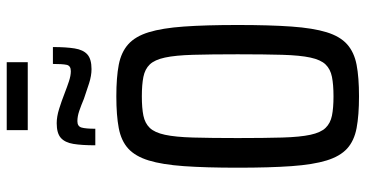

<svg xmlns="http://www.w3.org/2000/svg" viewBox="-272 -782 1062 557"><g transform="rotate(-90 258.5 -503.0)"><path d="M258 8Q203 8 166 1Q129 -6 106.5 -26.5Q84 -47 72 -86Q60 -125 55.5 -188Q51 -251 51 -344Q51 -437 55.5 -500Q60 -563 72 -602Q84 -641 106.5 -661.5Q129 -682 166 -689Q203 -696 258 -696Q313 -696 349.5 -689Q386 -682 409 -661.5Q432 -641 444 -602Q456 -563 460.5 -500Q465 -437 465 -344Q465 -251 460.5 -188Q456 -125 444 -86Q432 -47 409 -26.5Q386 -6 349.5 1Q313 8 258 8ZM258 -66Q292 -66 314.5 -70.5Q337 -75 350.5 -89Q364 -103 370.5 -133Q377 -163 378.5 -214.5Q380 -266 380 -344Q380 -422 378.5 -473.5Q377 -525 370.5 -555Q364 -585 350.5 -599Q337 -613 314.5 -617.5Q292 -622 258 -622Q224 -622 202 -617.5Q180 -613 166.5 -599Q153 -585 146.5 -555Q140 -525 138.5 -473.5Q137 -422 137 -344Q137 -266 138.5 -214.5Q140 -163 146.5 -133Q153 -103 166.5 -89Q180 -75 202 -70.5Q224 -66 258 -66ZM116 -757Q116 -796 120 -820.5Q124 -845 137.5 -857Q151 -869 180 -869Q199 -869 221.5 -862Q244 -855 267 -846Q285 -839 301.5 -833.5Q318 -828 331 -828Q347 -828 349.5 -840.5Q352 -853 352 -880H401Q401 -842 397 -817Q393 -792 379.5 -780Q366 -768 337 -768Q318 -768 296 -775Q274 -782 251 -790Q232 -798 216 -803.5Q200 -809 186 -809Q171 -809 167.5 -797Q164 -785 164 -757ZM160 -953V-1014H357V-953Z"/></g></svg>

Font: Saira Condensed Medium
Style: Regular
Weight: 500
Width: 3
Designer: Hector Gatti with collaboration of the Omnibus-Type team
Foundry: Omnibus-Type
Version: Version 1.101